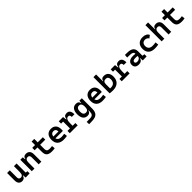

<svg xmlns="http://www.w3.org/2000/svg" viewBox="746 -3312 6126 6126"><g transform="rotate(-45 3808.5 -249.0)"><path d="M227.5 9.8Q150.9 9.8 108.6 -38.8Q66.4 -87.4 66.4 -175.8V-517.6H187V-195.3Q187 -150.9 209.2 -126.7Q231.4 -102.5 271.5 -102.5Q322.3 -102.5 347.9 -138.4Q373.5 -174.3 373.5 -258.8V-517.6H494.1V-108.4L565.4 -97.7V0L382.3 4.9L375 -99.6H362.3Q350.1 -46.9 314.7 -18.6Q279.3 9.8 227.5 9.8Z M974.1 0V-317.4Q974.1 -364.3 952.9 -389.6Q931.6 -415 892.6 -415Q783.7 -415 783.7 -271.5V0H663.1V-517.6H771.5L781.7 -423.8H795.4Q801.8 -476.1 832 -501.7Q862.3 -527.3 922.9 -527.3Q1004.9 -527.3 1049.8 -477.5Q1094.7 -427.7 1094.7 -336.9V0Z M1568.4 9.8Q1440.4 9.8 1384 -42Q1327.6 -93.8 1327.6 -207.5V-408.2H1201.2V-517.6H1327.6V-673.8H1447.8V-517.6H1679.7V-408.2H1447.8V-217.3Q1447.8 -156.7 1478.3 -129.6Q1508.8 -102.5 1578.1 -102.5Q1601.1 -102.5 1627.4 -105.2Q1653.8 -107.9 1687.5 -112.3L1699.2 -2Q1666.5 3.9 1635.3 6.8Q1604 9.8 1568.4 9.8Z M2093.3 9.8Q1959.5 9.8 1887 -59.8Q1814.5 -129.4 1814.5 -259.8Q1814.5 -386.7 1876.2 -457Q1938 -527.3 2050.3 -527.3Q2158.7 -527.3 2218 -462.9Q2277.3 -398.4 2277.3 -275.9Q2277.3 -240.7 2274.4 -209H1937.5Q1966.8 -101.6 2105 -101.6Q2139.2 -101.6 2172.1 -105.2Q2205.1 -108.9 2239.3 -115.2L2252 -3.9Q2203.6 4.9 2163.8 7.3Q2124 9.8 2093.3 9.8ZM1932.1 -295.9H2162.1Q2162.1 -355.5 2132.8 -387Q2103.5 -418.5 2051.3 -418.5Q2000.5 -418.5 1969.7 -386.7Q1939 -355 1932.1 -295.9Z M2609.9 -222.7V-104.5H2733.4V0H2377.9V-104.5H2489.7V-413.1H2397.5V-517.6H2590.3L2606.4 -394.5H2622.6Q2630.4 -527.3 2758.8 -527.3Q2911.1 -527.3 2911.1 -323.2H2791Q2791 -373.5 2774.2 -395.5Q2757.3 -417.5 2720.2 -417.5Q2665 -417.5 2637.5 -366.7Q2609.9 -315.9 2609.9 -222.7Z M3018.6 233.4 3013.7 126.5 3179.7 121.6Q3252 119.1 3284.7 81.3Q3317.4 43.5 3317.9 -30.3V-93.8H3307.6Q3301.3 -43.5 3267.1 -16.8Q3232.9 9.8 3176.3 9.8Q3077.6 9.8 3024.7 -58.6Q2971.7 -127 2971.7 -256.3Q2971.7 -387.7 3024.9 -457.5Q3078.1 -527.3 3176.8 -527.3Q3294.4 -527.3 3311 -423.8H3319.3L3327.6 -517.6H3438.5V-45.9Q3438.5 92.3 3374.3 158Q3310.1 223.6 3169.9 228.5ZM3317.9 -265.6Q3317.9 -417.5 3207.5 -417.5Q3152.3 -417.5 3123 -376Q3093.8 -334.5 3093.8 -256.3Q3093.8 -100.1 3207.5 -100.1Q3265.6 -100.1 3291.7 -137.2Q3317.9 -174.3 3317.9 -251.5Z M3851.1 9.8Q3717.3 9.8 3644.8 -59.8Q3572.3 -129.4 3572.3 -259.8Q3572.3 -386.7 3634 -457Q3695.8 -527.3 3808.1 -527.3Q3916.5 -527.3 3975.8 -462.9Q4035.2 -398.4 4035.2 -275.9Q4035.2 -240.7 4032.2 -209H3695.3Q3724.6 -101.6 3862.8 -101.6Q3897 -101.6 3929.9 -105.2Q3962.9 -108.9 3997.1 -115.2L4009.8 -3.9Q3961.4 4.9 3921.6 7.3Q3881.8 9.8 3851.1 9.8ZM3689.9 -295.9H3919.9Q3919.9 -355.5 3890.6 -387Q3861.3 -418.5 3809.1 -418.5Q3758.3 -418.5 3727.5 -386.7Q3696.8 -355 3689.9 -295.9Z M4319.8 9.8Q4283.2 9.8 4247.8 7.1Q4212.4 4.4 4176.3 0V-732.4H4296.9V-423.8H4309.1Q4319.8 -527.3 4433.6 -527.3Q4533.7 -527.3 4588.4 -466.3Q4643.1 -405.3 4643.1 -293Q4643.1 -148.9 4558.8 -69.6Q4474.6 9.8 4319.8 9.8ZM4296.9 -291V-100.6Q4307.6 -100.1 4318.6 -100.1Q4329.6 -100.1 4340.3 -100.1Q4426.8 -100.1 4473.9 -150.6Q4521 -201.2 4521 -293Q4521 -352.5 4493.9 -385Q4466.8 -417.5 4416.5 -417.5Q4296.9 -417.5 4296.9 -291Z M4953.6 -222.7V-104.5H5077.1V0H4721.7V-104.5H4833.5V-413.1H4741.2V-517.6H4934.1L4950.2 -394.5H4966.3Q4974.1 -527.3 5102.5 -527.3Q5254.9 -527.3 5254.9 -323.2H5134.8Q5134.8 -373.5 5117.9 -395.5Q5101.1 -417.5 5064 -417.5Q5008.8 -417.5 4981.2 -366.7Q4953.6 -315.9 4953.6 -222.7Z M5666 4.9 5659.2 -109.4H5647.9Q5641.6 -49.8 5599.4 -20Q5557.1 9.8 5487.8 9.8Q5405.8 9.8 5360.6 -30Q5315.4 -69.8 5315.4 -143.6Q5315.4 -228.5 5376 -273.9Q5436.5 -319.3 5547.4 -319.3Q5606.4 -319.3 5649.9 -310.1V-320.3Q5649.9 -365.7 5614.3 -387Q5578.6 -408.2 5507.8 -410.2L5378.9 -413.6L5388.7 -522.5L5498 -521Q5633.8 -519 5699.7 -465.6Q5765.6 -412.1 5765.6 -309.6V-108.4L5843.8 -97.7V0ZM5649.9 -212.9Q5623.5 -217.8 5599.9 -218.5Q5576.2 -219.2 5550.3 -219.2Q5435.1 -219.2 5435.1 -151.4Q5435.1 -90.3 5514.2 -90.3Q5559.6 -90.3 5589.6 -106.7Q5619.6 -123 5634.8 -148.2Q5649.9 -173.3 5649.9 -200.2Z M6208.5 9.8Q6070.8 9.8 5995.8 -59.8Q5920.9 -129.4 5920.9 -259.8Q5920.9 -386.7 5990.2 -457Q6059.6 -527.3 6188.5 -527.3Q6267.1 -527.3 6322.8 -497.6Q6378.4 -467.8 6402.3 -412.6L6313 -342.8Q6291.5 -377.4 6258.1 -396.2Q6224.6 -415 6184.6 -415Q6118.2 -415 6081.1 -376Q6043.9 -336.9 6043.9 -264.6Q6043.9 -185.5 6089.8 -144Q6135.7 -102.5 6220.2 -102.5Q6255.9 -102.5 6291.3 -106Q6326.7 -109.4 6360.4 -115.2L6373 -4.9Q6333 3.9 6291 6.8Q6249 9.8 6208.5 9.8Z M6833.5 0V-322.3Q6833.5 -367.7 6812.3 -392.6Q6791 -417.5 6752 -417.5Q6643.1 -417.5 6643.1 -276.4V0H6522.5V-732.4H6643.1V-423.8H6654.8Q6661.1 -476.1 6691.4 -501.7Q6721.7 -527.3 6782.2 -527.3Q6864.3 -527.3 6909.2 -477.5Q6954.1 -427.7 6954.1 -336.9V0Z M7427.7 9.8Q7299.8 9.8 7243.4 -42Q7187 -93.8 7187 -207.5V-408.2H7060.5V-517.6H7187V-673.8H7307.1V-517.6H7539.1V-408.2H7307.1V-217.3Q7307.1 -156.7 7337.6 -129.6Q7368.2 -102.5 7437.5 -102.5Q7460.4 -102.5 7486.8 -105.2Q7513.2 -107.9 7546.9 -112.3L7558.6 -2Q7525.9 3.9 7494.6 6.8Q7463.4 9.8 7427.7 9.8Z"/></g></svg>

Font: Cascadia Mono NF SemiBold
Style: Regular
Weight: 600
Monospace: yes
Designer: Aaron Bell
Foundry: Saja Typeworks
Version: Version 2404.023; ttfautohint (v1.8.4)